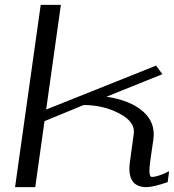

<svg xmlns="http://www.w3.org/2000/svg" viewBox="-20 -770 716 790"><path d="M514.6 -104.5 530.3 -218.8Q538.1 -267.6 471.7 -302.7Q405.3 -337.9 324.2 -337.9L163.1 -271.5L125 0H42L147.5 -750H230.5L169.9 -319.3L622.1 -500L648.4 -464.8L418 -372.1Q515.6 -357.4 567.9 -312Q620.1 -266.6 611.3 -198.2L598.6 -110.4Q588.9 -42 604.5 -42Q628.9 -42 675.8 -65.4L669.9 -20.5Q609.4 0 583 0Q500 0 514.6 -104.5Z"/></svg>

Font: okolaks
Style: RegularItalic
Weight: 500
Italic angle: -8°
Version: Version 000.6.0